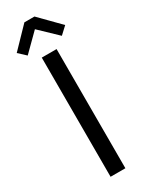

<svg xmlns="http://www.w3.org/2000/svg" viewBox="-242 -938 751 977"><g transform="rotate(-30 133.5 -450.0)"><path d="M103 -899.9H162.1L275.9 -784.2L233.9 -745.1L131.8 -842.8L33.2 -745.1L-8.8 -784.2ZM89.8 -700.2H176.8V0H89.8Z"/></g></svg>

Font: Post Grotesk Regular
Style: Regular
Weight: 500
Version: 0.900; ttfautohint (v0.96) -l 8 -r 50 -G 200 -x 14 -w "gGD" 